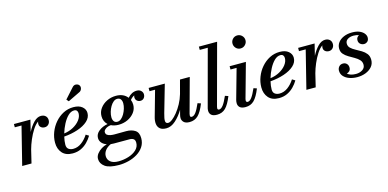

<svg xmlns="http://www.w3.org/2000/svg" viewBox="-88 -1285 4180 2070"><g transform="rotate(-15 2001.5 -250.0)"><path d="M125 -423.5H50V-460H234L202.5 -330.5Q233 -389.5 271.8 -429.5Q310.5 -469.5 353 -469.5Q384 -469.5 403.5 -451.8Q423 -434 423 -404Q423 -377 406 -358.5Q389 -340 362.5 -340Q338 -340 321 -354Q304 -368 304 -392.5Q304 -407 309.5 -419Q277 -397 247.5 -351.2Q218 -305.5 194.8 -250.8Q171.5 -196 158.5 -147.5L123 0H19Z M813.5 -606 685 -544 664 -568 762 -677Q782 -701.5 806.8 -698.2Q831.5 -695 842 -678.5Q853.5 -660 845.2 -637.2Q837 -614.5 813.5 -606ZM527.5 -100.5Q527.5 -66.5 548.2 -51.2Q569 -36 600 -36Q649 -36 692 -67.2Q735 -98.5 767.5 -149.5L800 -129Q778.5 -92.5 747.2 -60.8Q716 -29 674.8 -9.5Q633.5 10 581.5 10Q505 10 465.5 -35.2Q426 -80.5 426 -150Q426 -209.5 448 -266.5Q470 -323.5 509.5 -369.5Q549 -415.5 601.5 -442.8Q654 -470 715 -470Q777.5 -470 812.2 -441Q847 -412 847 -370Q847 -319.5 804.8 -281Q762.5 -242.5 692.2 -219Q622 -195.5 539 -189Q527.5 -140 527.5 -100.5ZM714 -434Q678 -434 646 -402.8Q614 -371.5 588.5 -322.8Q563 -274 547.5 -221.5Q605 -229 651.5 -254.8Q698 -280.5 725.8 -316.8Q753.5 -353 753.5 -392Q753.5 -410.5 743.8 -422.2Q734 -434 714 -434Z M1140 -160Q1092.5 -160 1056 -178Q1018.5 -174.5 996 -157.2Q973.5 -140 973.5 -122Q973.5 -101 987.8 -90.2Q1002 -79.5 1023.8 -75.5Q1045.5 -71.5 1068 -71.5Q1085.5 -71.5 1110.8 -71.8Q1136 -72 1160.2 -72.2Q1184.5 -72.5 1199 -72.5Q1258 -72.5 1297.2 -47Q1336.5 -21.5 1336.5 42Q1336.5 96.5 1309.2 137.5Q1282 178.5 1237.2 205.8Q1192.5 233 1138.5 246.5Q1084.5 260 1031 260Q924 260 876.2 225.5Q828.5 191 828 139Q828 108 848.2 81.5Q868.5 55 899.2 36Q930 17 961 10Q926 -2 906 -25.2Q886 -48.5 886 -80Q886 -124 926.2 -156.2Q966.5 -188.5 1025 -199Q1005.5 -216.5 994.5 -241Q983.5 -265.5 983.5 -296.5Q983.5 -344.5 1012 -383.8Q1040.5 -423 1087.5 -446.2Q1134.5 -469.5 1190 -469.5Q1274.5 -469.5 1318.5 -413Q1363.5 -465 1421 -465Q1451 -465 1469 -447.5Q1487 -430 1487 -407Q1487 -382.5 1472.5 -365.5Q1458 -348.5 1433.5 -348.5Q1411 -348.5 1394.8 -362.8Q1378.5 -377 1378.5 -401.5Q1378.5 -413 1383 -423Q1357 -410.5 1335.5 -384Q1346.5 -358.5 1346.5 -328.5Q1346.5 -281 1317.8 -242.8Q1289 -204.5 1242 -182.2Q1195 -160 1140 -160ZM1135 -195Q1157 -195 1177 -211.5Q1197 -228 1212.5 -254.8Q1228 -281.5 1237.2 -312.2Q1246.5 -343 1246.5 -371Q1246.5 -398.5 1233.8 -416.5Q1221 -434.5 1195 -434.5Q1172.5 -434.5 1152.5 -418Q1132.5 -401.5 1117 -375Q1101.5 -348.5 1092.5 -317.8Q1083.5 -287 1083.5 -259Q1083.5 -231.5 1096 -213.2Q1108.5 -195 1135 -195ZM916.5 130.5Q916.5 170.5 947 195.5Q977.5 220.5 1035.5 220.5Q1094.5 220.5 1148.8 203.5Q1203 186.5 1237.5 154Q1272 121.5 1272 75.5Q1272 45 1255.2 33.2Q1238.5 21.5 1212.5 21.5H1037Q1019 21.5 1002 19.5Q959.5 39 938 68.2Q916.5 97.5 916.5 130.5Z M1734 -460 1645.5 -152.5Q1628.5 -94 1631 -67.8Q1633.5 -41.5 1661.5 -41.5Q1680 -41.5 1707.5 -62.5Q1735 -83.5 1764.8 -120.2Q1794.5 -157 1820.8 -205.2Q1847 -253.5 1863 -308L1903.5 -460H2012.5L1907.5 -75.5Q1905 -66 1905 -57Q1905 -39 1922 -39Q1946 -39 1968.5 -68.2Q1991 -97.5 2020 -165L2055.5 -153Q2021 -65 1982.5 -27.5Q1944 10 1886.5 10Q1842.5 10 1822 -10.2Q1801.5 -30.5 1801.5 -57.5Q1801.5 -74 1806 -91.5L1820 -145Q1781 -79.5 1730.8 -34.8Q1680.5 10 1627.5 10Q1580.5 10 1556.5 -10.2Q1532.5 -30.5 1528.2 -65Q1524 -99.5 1536 -141L1615.5 -423.5H1553.5V-460Z M2361.5 -153Q2326.5 -65 2288.5 -27.5Q2250.5 10 2192.5 10Q2148.5 10 2128.8 -8.2Q2109 -26.5 2109 -55.5Q2109 -67.5 2110.5 -76.2Q2112 -85 2114.5 -92.5L2281.5 -713.5H2192V-750H2395.5L2213.5 -75Q2210.5 -64.5 2210.5 -57Q2210.5 -38.5 2228.5 -38.5Q2250.5 -38.5 2273.5 -68Q2296.5 -97.5 2326 -165Z M2550.5 -687.5Q2550.5 -717 2571.2 -738.5Q2592 -760 2622.5 -760Q2653 -760 2674.2 -738.5Q2695.5 -717 2695.5 -687.5Q2695.5 -658 2674.2 -636.2Q2653 -614.5 2622.5 -614.5Q2592 -614.5 2571.2 -636.2Q2550.5 -658 2550.5 -687.5ZM2680 -153Q2645 -65 2606.8 -27.5Q2568.5 10 2511 10Q2467.5 10 2447.5 -8Q2427.5 -26 2427.5 -55.5Q2427.5 -66 2428.8 -75.2Q2430 -84.5 2432.5 -92.5L2525.5 -423.5H2457.5V-460H2639L2531.5 -75Q2529 -66 2529 -58Q2529 -38.5 2547.5 -38.5Q2569.5 -38.5 2592.2 -68Q2615 -97.5 2644.5 -165Z M2830 -100.5Q2830 -66.5 2850.8 -51.2Q2871.5 -36 2902.5 -36Q2951.5 -36 2994.5 -67.2Q3037.5 -98.5 3070 -149.5L3102.5 -129Q3081 -92.5 3049.8 -60.8Q3018.5 -29 2977.2 -9.5Q2936 10 2884 10Q2807.5 10 2768 -35.2Q2728.5 -80.5 2728.5 -150Q2728.5 -209.5 2750.5 -266.5Q2772.5 -323.5 2812 -369.5Q2851.5 -415.5 2904 -442.8Q2956.5 -470 3017.5 -470Q3080 -470 3114.8 -441Q3149.5 -412 3149.5 -370Q3149.5 -319.5 3107.2 -281Q3065 -242.5 2994.8 -219Q2924.5 -195.5 2841.5 -189Q2830 -140 2830 -100.5ZM3016.5 -434Q2980.5 -434 2948.5 -402.8Q2916.5 -371.5 2891 -322.8Q2865.5 -274 2850 -221.5Q2907.5 -229 2954 -254.8Q3000.5 -280.5 3028.2 -316.8Q3056 -353 3056 -392Q3056 -410.5 3046.2 -422.2Q3036.5 -434 3016.5 -434Z M3297 -423.5H3222V-460H3406L3374.5 -330.5Q3405 -389.5 3443.8 -429.5Q3482.5 -469.5 3525 -469.5Q3556 -469.5 3575.5 -451.8Q3595 -434 3595 -404Q3595 -377 3578 -358.5Q3561 -340 3534.5 -340Q3510 -340 3493 -354Q3476 -368 3476 -392.5Q3476 -407 3481.5 -419Q3449 -397 3419.5 -351.2Q3390 -305.5 3366.8 -250.8Q3343.5 -196 3330.5 -147.5L3295 0H3191Z M3950.5 -132Q3950.5 -88 3923.8 -56.2Q3897 -24.5 3853.5 -7.2Q3810 10 3759 10Q3711.5 10 3671.5 -4Q3631.5 -18 3607.5 -44.5Q3583.5 -71 3583.5 -108Q3583.5 -134 3600 -153Q3616.5 -172 3645 -172Q3670 -172 3686.2 -155.5Q3702.5 -139 3702.5 -112Q3702.5 -89 3689.5 -75Q3676.5 -61 3657.5 -57Q3689 -27 3753.5 -27Q3794 -27 3825.2 -46.8Q3856.5 -66.5 3856.5 -103Q3856.5 -135.5 3835.2 -157.8Q3814 -180 3783 -197.5Q3752 -215 3720.8 -233.5Q3689.5 -252 3668.2 -276.5Q3647 -301 3647 -338.5Q3647 -376 3669.5 -405.8Q3692 -435.5 3732.5 -453Q3773 -470.5 3826.5 -470.5Q3876.5 -470.5 3909.5 -455.8Q3942.5 -441 3959 -419.2Q3975.5 -397.5 3975.5 -375Q3975.5 -345.5 3958.8 -330.8Q3942 -316 3920.5 -316Q3897.5 -316 3879.2 -331Q3861 -346 3861 -374Q3861 -406.5 3891 -422Q3866 -433 3832.5 -433Q3793.5 -433 3767 -416.2Q3740.5 -399.5 3740.5 -368.5Q3740.5 -338 3761.8 -318Q3783 -298 3814.2 -281.5Q3845.5 -265 3876.8 -246.2Q3908 -227.5 3929.2 -200.8Q3950.5 -174 3950.5 -132Z"/></g></svg>

Font: Bodoni* 06pt Medium
Style: Italic
Weight: 500
Italic angle: -13°
Version: Version 2.3